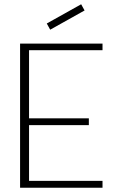

<svg xmlns="http://www.w3.org/2000/svg" viewBox="-20 -879 573 899"><path d="M360 -859 199 -769 215 -740 376 -830ZM215 -740ZM199 -769ZM74 -675H460V-644H116V-325H396V-293H116V-32H460V0H74Z"/></svg>

Font: HiLo-Deco
Style: Deco
Weight: 500
Version: Version 001.000